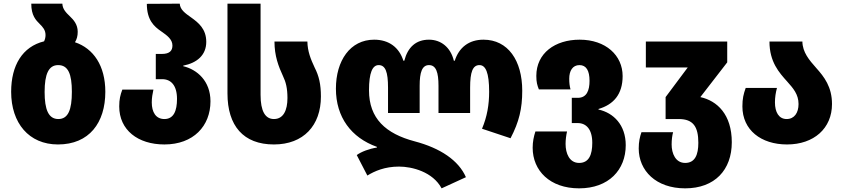

<svg xmlns="http://www.w3.org/2000/svg" viewBox="-20 -780 4611 1050"><path d="M390 -549C400 -565 405 -583 405 -606C405 -646 383 -671 362 -691C340 -712 322 -731 321 -760H151C151 -695 176 -670 198 -648C214 -632 229 -616 229 -588C229 -576 226 -564 221 -554C103 -525 41 -423 41 -278C41 -107 138 10 297 10C468 10 556 -109 556 -278C556 -421 491 -515 390 -549ZM299 -129C245 -129 224 -181 224 -277C224 -375 246 -424 298 -424C353 -424 373 -375 373 -278C373 -180 353 -129 299 -129Z M879 10C1038 10 1131 -91 1131 -226C1131 -337 1058 -400 982 -418V-421C1058 -436 1108 -479 1108 -551C1108 -622 1065 -656 1026 -684C992 -708 965 -727 963 -760L783 -759C783 -670 823 -635 861 -609C894 -586 923 -565 923 -531C923 -503 908 -485 865 -485H832V-347H867C915 -347 948 -313 948 -239C948 -174 930 -129 879 -129C832 -129 810 -167 810 -220C810 -245 814 -267 819 -290H649C638 -261 632 -237 632 -198C632 -69 734 10 879 10Z M1478 10C1640 10 1735 -94 1735 -252C1735 -320 1724 -365 1701 -410C1679 -457 1662 -499 1661 -553H1481C1481 -474 1503 -417 1528 -363C1543 -332 1552 -298 1552 -244C1552 -177 1530 -129 1478 -129C1430 -129 1405 -173 1405 -261V-760H1224V-269C1224 -92 1311 10 1478 10Z M2395 250 2528 189C2488 97 2388 30 2248 -7C2089 -49 1998 -132 1998 -286C1998 -383 2017 -424 2051 -424C2088 -424 2102 -386 2102 -301V-162H2275V-311C2275 -384 2288 -424 2326 -424C2365 -424 2378 -384 2378 -311V-162H2551V-301C2551 -386 2565 -424 2602 -424C2636 -424 2655 -383 2655 -278C2655 -208 2644 -142 2616 -76L2772 -24C2819 -114 2836 -186 2836 -284C2836 -449 2758 -563 2624 -563C2544 -563 2490 -520 2467 -448H2462C2444 -522 2391 -563 2326 -563C2255 -563 2210 -522 2191 -448H2186C2163 -520 2108 -563 2026 -563C1895 -563 1817 -448 1817 -295C1817 -139 1901 -27 2041 23V27C2000 33 1955 50 1931 68L1989 180C2028 156 2084 131 2162 131C2234 131 2347 160 2395 250Z M3147 250C3309 250 3402 149 3402 14C3402 -97 3335 -163 3253 -181V-184C3335 -208 3385 -264 3385 -364C3385 -477 3293 -563 3150 -563C3015 -563 2913 -489 2913 -365C2913 -330 2918 -314 2927 -291H3100C3095 -310 3093 -326 3093 -350C3093 -392 3111 -424 3149 -424C3186 -424 3204 -394 3204 -338C3204 -286 3189 -245 3140 -245H3107V-107H3139C3186 -107 3219 -73 3219 1C3219 66 3201 111 3147 111C3094 111 3073 59 3073 7C3073 -15 3076 -39 3081 -61H2908C2899 -33 2893 -5 2893 28C2893 153 2987 250 3147 250Z M3727 250C3889 250 3982 149 3982 -2C3982 -154 3902 -229 3810 -249L3957 -439V-553H3512V-411H3741L3620 -249V-129H3692C3771 -129 3799 -87 3799 1C3799 66 3781 111 3727 111C3674 111 3653 59 3653 10C3653 -15 3656 -39 3661 -57H3488C3479 -31 3473 -5 3473 32C3473 153 3567 250 3727 250Z M4284 10C4431 10 4530 -78 4530 -211C4530 -305 4487 -360 4444 -408C4405 -452 4369 -494 4368 -553H4188C4188 -441 4241 -383 4285 -334C4318 -297 4347 -264 4347 -211C4347 -163 4324 -129 4282 -129C4239 -129 4218 -167 4218 -220C4218 -247 4222 -273 4229 -299H4058C4046 -265 4040 -241 4040 -198C4040 -69 4142 10 4284 10Z"/></svg>

Font: Noto Sans Georgian SemiCondensed Black
Style: Regular
Weight: 900
Width: 4
Designer: Monotype Design Team, Akaki Razmadze
Foundry: Google LLC
Version: Version 2.005